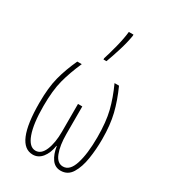

<svg xmlns="http://www.w3.org/2000/svg" viewBox="-196 -895 891 1004"><g transform="rotate(30 250.0 -393.5)"><path d="M255 -606Q269 -643 285 -694.5Q301 -746 308 -789V-797H280Q276 -757 262 -702Q248 -647 237 -614V-606ZM250 -92H252Q259 -46 279 -18Q299 10 333 10Q376 10 399 -27.5Q422 -65 431 -122.5Q440 -180 440 -241Q440 -327 424 -392Q408 -457 376 -528H349Q381 -458 397 -394Q413 -330 413 -238Q413 -138 393.5 -76.5Q374 -15 333 -15Q298 -15 281 -59Q264 -103 264 -171V-338H238V-171Q238 -103 219.5 -59Q201 -15 167 -15Q129 -15 108 -73.5Q87 -132 87 -238Q87 -333 103.5 -395.5Q120 -458 151 -528H124Q93 -461 76.5 -398Q60 -335 60 -242Q60 10 165 10Q198 10 220.5 -18Q243 -46 250 -92Z"/></g></svg>

Font: Noto Sans Mono UI Condensed Thin
Style: Regular
Weight: 250
Width: 3
Designer: Monotype Design team
Foundry: Monotype Imaging Inc.
Version: 1.000